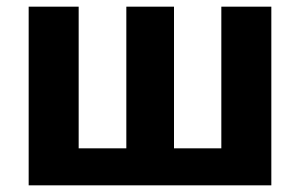

<svg xmlns="http://www.w3.org/2000/svg" viewBox="-20 -556 900 576"><path d="M66 0V-536H216V-111H359V-536H502V-111H644V-536H794V0Z"/></svg>

Font: Geist
Style: Bold
Weight: 400
Designer: Basement.studio, Andrés Briganti, Mateo Zaragoza
Foundry: Basement.studio, Vercel, Andrés Briganti, Guido Ferreyra, Mateo Zaragoza
Version: Version 1.401